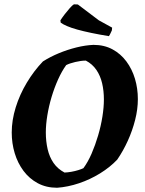

<svg xmlns="http://www.w3.org/2000/svg" viewBox="-20 -873 683 905"><path d="M249.3 12Q197.9 12 158.1 -9.4Q118.3 -30.8 90.9 -67.4Q63.5 -104.1 49.4 -150.7Q35.3 -197.4 35.3 -248.4Q35.3 -306.3 54 -366.7Q72.7 -427.1 106.3 -483.2Q139.9 -539.2 182.3 -583.4Q216.8 -605.3 257.5 -622.2Q298.2 -639 340.5 -649.5Q382.7 -659.9 420.6 -661.5Q471.1 -661.5 509.9 -640.6Q548.8 -619.7 575.7 -583.5Q602.6 -547.2 616.2 -501.6Q629.8 -455.9 629.8 -405.8Q629.8 -358.4 617 -307.9Q604.2 -257.4 582.5 -209.6Q560.8 -161.8 532.8 -120.9Q498.9 -84.9 451.9 -55.9Q404.9 -26.9 352.6 -9.3Q300.3 8.3 249.3 12ZM284.1 -59.7Q299 -60.2 316.5 -63.3Q334 -66.4 349.5 -71.3Q364.9 -76.1 373.2 -80.3Q394.4 -109 411.8 -149.1Q429.1 -189.1 442.4 -234.1Q455.7 -279.1 462.7 -323.2Q469.7 -367.3 469.7 -404.3Q469.7 -444.8 461.4 -480.3Q453.2 -515.8 434.4 -543.4Q415.6 -571.1 384.7 -587.3Q362.1 -587.3 334.9 -580.8Q307.8 -574.4 292 -566.2Q271.3 -537.5 253.7 -498.4Q236.1 -459.3 223 -415.5Q210 -371.7 203 -328.5Q196 -285.4 196 -248.5Q196 -207 204.5 -170Q213 -133.1 232.3 -105Q251.7 -76.9 284.1 -59.7ZM493.3 -702.6Q448 -710 410.6 -717.8Q373.1 -725.7 344.4 -733.6Q315.8 -741.5 296 -750.1Q276.2 -758.6 266.2 -766.2L264.7 -777.1Q273.7 -791 285.6 -806.5Q297.5 -822 309.3 -835.2Q321.1 -848.4 328.4 -852.7L347 -851.9L446 -777.1L508.5 -742.8L507.3 -729.8Q504.3 -723.9 501.1 -716.5Q497.8 -709 493.3 -702.6Z"/></svg>

Font: Labrada
Style: Italic
Weight: 400
Italic angle: -7°
Designer: Mercedes Jáuregui
Foundry: Omnibus-Type Team
Version: Version 1.000